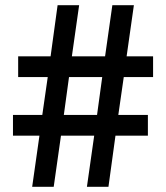

<svg xmlns="http://www.w3.org/2000/svg" viewBox="-20 -720 640 740"><path d="M104 0H187L215 -197H343L315 0H398L425 -197H550V-277H436L457 -423H570V-503H468L496 -700H413L385 -503H257L285 -700H202L175 -503H50V-423H164L143 -277H30V-197H132ZM226 -277 246 -423H374L354 -277Z"/></svg>

Font: CommitMono
Style: 500Regular
Weight: 500
Monospace: yes
Designer: Eigil Nikolajsen
Foundry: Eigil Nikolajsen
Version: Version 1.143